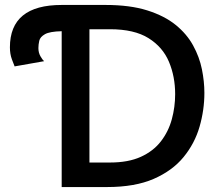

<svg xmlns="http://www.w3.org/2000/svg" viewBox="-20 -755 879 775"><path d="M229 0V-629Q181 -628 161.5 -617Q142 -606 138.5 -590.5Q135 -575 135 -561Q135 -542 143.5 -527.5Q152 -513 158 -508L39 -487Q36 -494 28 -515.5Q20 -537 20 -564Q20 -735 229 -735H406Q505 -735 574.5 -713Q644 -691 689 -654.5Q734 -618 759.5 -571.5Q785 -525 795 -475.5Q805 -426 805 -380Q805 -311 785.5 -243.5Q766 -176 721 -121Q676 -66 600.5 -33Q525 0 412 0ZM341 -99H424Q498 -99 548.5 -122Q599 -145 629.5 -184.5Q660 -224 673.5 -273.5Q687 -323 687 -375Q687 -446 662 -505.5Q637 -565 579.5 -601Q522 -637 424 -637H341Z"/></svg>

Font: Alata
Style: Regular
Weight: 400
Designer: Spyros Zevelakis, Eben Sorkin
Foundry: Spyros Zevelakis
Version: Version 1.005; ttfautohint (v1.8.4.7-5d5b)